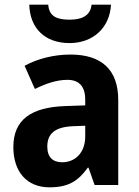

<svg xmlns="http://www.w3.org/2000/svg" viewBox="-20 -790 593 820"><path d="M454 -770H371C366 -719 323 -706 278 -706C227 -706 190 -717 186 -770H105C108 -668 173 -606 277 -606C378 -606 449 -672 454 -770ZM281 -557C209 -557 140 -539 85 -509L129 -410C178 -434 223 -449 268 -449C317 -449 344 -422 344 -364V-340L259 -337C112 -332 37 -278 37 -162C37 -55 96 10 191 10C272 10 313 -16 355 -74H358L384 0H485V-363C485 -493 413 -557 281 -557ZM293 -251 344 -253V-207C344 -138 301 -97 246 -97C207 -97 182 -117 182 -164C182 -217 212 -248 293 -251Z"/></svg>

Font: Noto Sans Myanmar SemiCondensed
Style: Bold
Weight: 700
Width: 4
Designer: Monotype Design Team
Foundry: Monotype Imaging Inc.
Version: Version 2.107